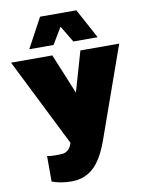

<svg xmlns="http://www.w3.org/2000/svg" viewBox="-105 -833 867 1145"><g transform="rotate(-10 328.5 -260.0)"><path d="M116 220V65Q131 70 166 70Q198 70 213 68Q228 66 243.5 53Q259 40 267 12L1 -520H251L351 -277L421 -520H656L461 30Q420 145 365.5 192.5Q311 240 236 240Q169 240 116 220ZM269 -580H122L219 -760H439L536 -580H389L329 -680Z"/></g></svg>

Font: Metropolitano Black
Style: Regular
Weight: 900
Designer: Fonts by Alex Slobzheninov & Chris M. Simpson / Changes by Cristiano Sobral
Foundry: Fonts by Alex Slobzheninov & Chris M. Simpson / Changes by Cristiano Sobral
Version: Version 1.00;August 30, 2020;FontCreator 13.0.0.2681 64-bit